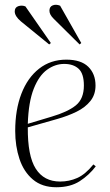

<svg xmlns="http://www.w3.org/2000/svg" viewBox="-20 -774 463 808"><path d="M259 -523Q321 -523 351.5 -493Q382 -463 382 -414Q382 -376 360.5 -349Q339 -322 302.5 -304Q266 -286 220 -273L97 -238Q96 -118 130.5 -64Q165 -10 233 -10Q271 -10 305 -25Q339 -40 373 -82L383 -74Q355 -37 315.5 -11.5Q276 14 217 14Q157 14 118.5 -18.5Q80 -51 62 -105Q44 -159 44 -223Q44 -312 70 -379.5Q96 -447 144.5 -485Q193 -523 259 -523ZM333 -414Q333 -464 311 -484.5Q289 -505 250 -505Q212 -505 178 -480.5Q144 -456 122 -400.5Q100 -345 97 -253L197 -283Q265 -303 299 -330.5Q333 -358 333 -414ZM207 -694Q188 -712 188 -729Q188 -746 202 -751.5Q216 -757 233 -750L322 -593L315 -587ZM68 -684Q42 -706 42 -726Q42 -743 57 -748Q72 -753 87 -747L194 -593L187 -587Z"/></svg>

Font: Literata 72pt ExtraLight
Style: Italic
Weight: 200
Italic angle: -2°
Designer: Latin by Veronika Burian and Jose Scaglione. Greek by Irene Vlachou. Cyrillic by Vera Evstafieva
Foundry: TypeTogether
Version: Version 3.002